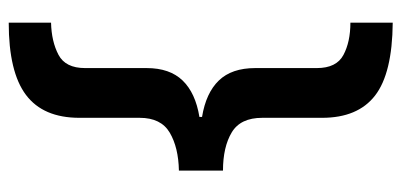

<svg xmlns="http://www.w3.org/2000/svg" viewBox="-260 -498 920 440"><g transform="rotate(90 200.0 -278.0)"><path d="M32 65Q75 64 105.5 48Q136 32 136 -13V-154Q136 -207 164.5 -236.5Q193 -266 248 -275V-281Q193 -290 164.5 -319.5Q136 -349 136 -403V-544Q136 -589 106 -605Q76 -621 32 -621V-718Q148 -717 199 -677.5Q250 -638 250 -556V-419Q250 -369 283.5 -349Q317 -329 371 -329V-228Q318 -227 284 -207Q250 -187 250 -138V0Q250 83 197.5 122.5Q145 162 32 162Z"/></g></svg>

Font: Noto Sans Cherokee SemiBold
Style: Regular
Weight: 600
Designer: Monotype Design Team
Foundry: Monotype Imaging Inc.
Version: Version 2.001; ttfautohint (v1.8.4.7-5d5b)